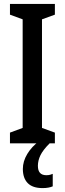

<svg xmlns="http://www.w3.org/2000/svg" viewBox="-20 -785 332 983"><path d="M261 -51H31V-106L96 -130V-686L31 -710V-765H261V-710L195 -686V-130L261 -106ZM174 64Q174 112 217 112Q230 112 237.5 109.5Q245 107 250 105V169Q241 173 228 175.5Q215 178 198 178Q147 178 122 152.5Q97 127 97 80Q97 41 119.5 3.5Q142 -34 181 -63L234 -51Q200 -17 187 10Q174 37 174 64Z"/></svg>

Font: Noto Sans Tamil UI ExtraCondensed Medium
Style: Regular
Weight: 500
Width: 2
Designer: Jelle Bosma - Monotype Design Team
Foundry: Monotype Imaging Inc.
Version: Version 2.004; ttfautohint (v1.8.4.7-5d5b)